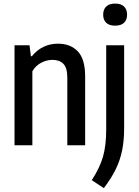

<svg xmlns="http://www.w3.org/2000/svg" viewBox="-20 -790 754 1044"><path d="M59 -544H140.5L148 -484.5H153.5Q180 -517.5 216 -535Q252 -552.5 295 -552.5Q363.5 -552.5 403.2 -510.5Q443 -468.5 443 -374.5V0H346V-368Q346 -420.5 325 -442.5Q304 -464.5 265 -464.5Q235 -464.5 204.8 -449.2Q174.5 -434 156 -402.5V0H59ZM479 189.5Q522.5 123 540 62Q557.5 1 557.5 -86V-544H655V-92Q655 -25.5 644 28.2Q633 82 609 131Q585 180 544.5 233ZM541 -710Q541 -738.5 557.5 -754.5Q574 -770.5 606 -770.5Q638 -770.5 654.5 -754.5Q671 -738.5 671 -710Q671 -682 654.5 -666.2Q638 -650.5 606 -650.5Q574 -650.5 557.5 -666.2Q541 -682 541 -710Z"/></svg>

Font: Encode Sans Condensed Medium
Style: Regular
Weight: 500
Width: 3
Designer: Multiple Designers
Foundry: Impallari Type
Version: Version 2.000